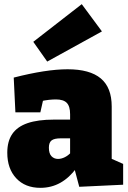

<svg xmlns="http://www.w3.org/2000/svg" viewBox="-20 -888 615 923"><path d="M517 -97 491 -136 572 -100V0L361 10L336 -84L348 -81Q314 -34 270.5 -9.5Q227 15 174 15Q101 15 58 -31Q15 -77 15 -154Q15 -209 39 -244Q63 -279 112.5 -296Q162 -313 239 -313H327L317 -303V-339Q317 -377 301 -393.5Q285 -410 249 -410Q234 -410 215 -408Q196 -406 175 -401L190 -419L174 -348H54L46 -515Q124 -535 188.5 -545Q253 -555 305 -555Q412 -555 464.5 -511Q517 -467 517 -376ZM215 -178Q215 -150 227.5 -137Q240 -124 259 -124Q275 -124 292 -132.5Q309 -141 323 -157L317 -135V-234L328 -223H272Q241 -223 228 -213Q215 -203 215 -178ZM207 -592 140 -687 373 -868 470 -737Z"/></svg>

Font: Bitter Thin Black
Style: Regular
Weight: 900
Version: Version 3.020